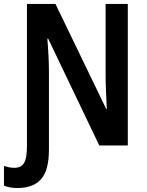

<svg xmlns="http://www.w3.org/2000/svg" viewBox="-61 -734 740 969"><path d="M28 215Q-11 215 -41 203V103Q-30 107 -16.5 110Q-3 113 12 113Q45 113 60 89Q75 65 75 5V-714H219L475 -184H478Q476 -228 474 -272.5Q472 -317 472 -351V-714H584V0H440L182 -539H178Q186 -443 186 -368V21Q186 126 146 170.5Q106 215 28 215Z"/></svg>

Font: Noto Sans Condensed SemiBold
Style: Regular
Weight: 600
Width: 3
Designer: Monotype Design Team
Foundry: Monotype Imaging Inc.
Version: Version 2.013; ttfautohint (v1.8.4.7-5d5b)